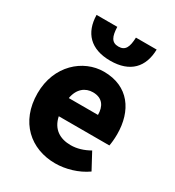

<svg xmlns="http://www.w3.org/2000/svg" viewBox="-180 -844 879 963"><g transform="rotate(30 260.0 -362.5)"><path d="M287 12C346 12 414 -7 466 -44L416 -137C381 -117 345 -106 309 -106C246 -106 199 -135 185 -202H478C481 -216 484 -242 484 -270C484 -405 414 -509 270 -509C151 -509 35 -410 35 -249C35 -83 145 12 287 12ZM183 -306C193 -364 230 -392 274 -392C330 -392 352 -355 352 -306ZM269 -572C384 -572 441 -635 443 -737H323C321 -682 309 -654 269 -654C229 -654 217 -682 215 -737H95C97 -635 154 -572 269 -572Z"/></g></svg>

Font: DAIFUKU Sans
Style: Bold
Weight: 700
Designer: Original font ‘Source Han Sans JP’ : Paul D. Hunt
Foundry: Daifuku
Version: Version 1.000